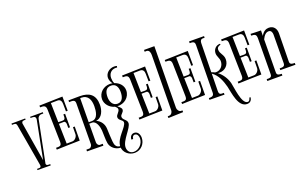

<svg xmlns="http://www.w3.org/2000/svg" viewBox="-93 -1153 2829 1762"><g transform="rotate(-20 1321.5 -271.5)"><path d="M187 -482V-470C206 -470 236 -474 236 -445C236 -443 236 -442 236 -440L163 -67L101 -443C101 -444 100 -445 100 -446C100 -473 119 -471 139 -471V-483L5 -482V-469C30 -469 46 -474 51 -445L122 -34C122 -33 122 -31 122 -29C122 -18 117 -11 106 -11H84L83 1L212 2V-11C197 -11 172 -7 172 -30C172 -31 173 -32 173 -33L254 -439C258 -456 274 -470 292 -469H311V-482Z M409 -535C431 -535 452 -536 474 -536C503 -536 512 -514 512 -489L513 -416H530L529 -555L302 -549L303 -532C339 -533 359 -530 360 -489L367 -174V-171C367 -131 347 -133 313 -133L314 -115C389 -117 465 -120 540 -121L541 -258H524L523 -189C523 -166 500 -138 476 -137C457 -136 438 -136 418 -136L413 -331L462 -332C475 -332 481 -315 481 -304V-266H498V-398H481C483 -337 472 -347 413 -347Z M700 -21C685 -21 674 -40 674 -54L675 -237H703C745 -237 762 -172 764 -138C767 -96 764 -53 771 -12C778 30 820 69 874 69V54C835 53 823 26 820 -11C817 -53 814 -96 813 -139C811 -184 785 -222 743 -240C804 -246 827 -314 827 -366C827 -465 773 -504 679 -504C642 -504 606 -503 569 -503V-486C595 -486 628 -492 628 -455L625 -55C625 -42 613 -22 597 -22H569V-5L728 -3L729 -21ZM675 -251 677 -485C680 -486 683 -486 687 -486C756 -486 774 -431 774 -372C774 -327 766 -251 706 -251Z M973 -299C1039 -295 1099 -341 1099 -409C1099 -456 1064 -494 1018 -508C1010 -525 1007 -545 1007 -561C1007 -604 1034 -635 1078 -635C1083 -635 1088 -635 1092 -634L1095 -648C1086 -651 1077 -652 1068 -652C1023 -652 980 -619 980 -572C980 -552 991 -528 1003 -512C995 -514 986 -515 978 -515C916 -515 862 -471 862 -407C862 -360 899 -315 951 -302C960 -294 972 -284 972 -272C972 -245 937 -229 937 -204C937 -171 979 -165 979 -141C979 -93 871 -25 871 60C871 116 922 158 977 158C1038 158 1084 108 1084 48C1084 17 1068 -17 1033 -17C1007 -17 988 4 989 33H1006C1006 17 1015 0 1032 0C1058 0 1067 27 1067 48C1067 99 1024 146 973 146C936 146 914 118 914 82C914 14 1016 -71 1016 -120C1016 -155 974 -163 974 -194C974 -219 1007 -226 1007 -255C1007 -271 986 -286 972 -299ZM982 -497C1028 -497 1046 -460 1046 -413C1046 -366 1032 -320 983 -320C937 -320 916 -363 916 -408C916 -457 931 -497 982 -497Z M1216 -535C1238 -535 1259 -536 1281 -536C1310 -536 1319 -514 1319 -489L1320 -416H1337L1336 -555L1109 -549L1110 -532C1146 -533 1166 -530 1167 -489L1174 -174V-171C1174 -131 1154 -133 1120 -133L1121 -115C1196 -117 1272 -120 1347 -121L1348 -258H1331L1330 -189C1330 -166 1307 -138 1283 -137C1264 -136 1245 -136 1225 -136L1220 -331L1269 -332C1282 -332 1288 -315 1288 -304V-266H1305V-398H1288C1290 -337 1279 -347 1220 -347Z M1521 -59H1507C1488 -58 1473 -84 1473 -100L1480 -701H1379V-683L1396 -684C1424 -684 1430 -656 1430 -634L1424 -93C1424 -77 1410 -55 1392 -55L1375 -54L1376 -37L1521 -42Z M1633 -535C1655 -535 1676 -536 1698 -536C1727 -536 1736 -514 1736 -489L1737 -416H1754L1753 -555L1526 -549L1527 -532C1563 -533 1583 -530 1584 -489L1591 -174V-171C1591 -131 1571 -133 1537 -133L1538 -115C1613 -117 1689 -120 1764 -121L1765 -258H1748L1747 -189C1747 -166 1724 -138 1700 -137C1681 -136 1662 -136 1642 -136L1637 -331L1686 -332C1699 -332 1705 -315 1705 -304V-266H1722V-398H1705C1707 -337 1696 -347 1637 -347Z M1894 -580C1894 -598 1901 -616 1922 -616H1940V-632L1794 -633V-616C1824 -616 1844 -615 1843 -579L1837 -115C1836 -83 1811 -82 1787 -82V-65L1933 -63V-80C1900 -79 1885 -80 1886 -119L1889 -284C1945 -245 1968 -180 1984 -120C1999 -57 2012 89 2100 89C2135 89 2146 65 2150 42L2138 40C2133 56 2129 73 2111 73C2051 73 2038 -101 2027 -142C2014 -190 1986 -235 1944 -269C1951 -268 1957 -268 1959 -268C2013 -268 2055 -308 2055 -364C2055 -411 2019 -429 2019 -470C2019 -497 2045 -504 2055 -506L2053 -516C2013 -516 1985 -485 1985 -446C1985 -416 2006 -393 2006 -363C2006 -320 1975 -283 1932 -283C1928 -283 1925 -283 1921 -284C1910 -290 1899 -294 1889 -297Z M2183 -535C2205 -535 2226 -536 2248 -536C2277 -536 2286 -514 2286 -489L2287 -416H2304L2303 -555L2076 -549L2077 -532C2113 -533 2133 -530 2134 -489L2141 -174V-171C2141 -131 2121 -133 2087 -133L2088 -115C2163 -117 2239 -120 2314 -121L2315 -258H2298L2297 -189C2297 -166 2274 -138 2250 -137C2231 -136 2212 -136 2192 -136L2187 -331L2236 -332C2249 -332 2255 -315 2255 -304V-266H2272V-398H2255C2257 -337 2246 -347 2187 -347Z M2448 -415C2467 -454 2487 -471 2512 -471C2536 -471 2544 -447 2544 -428L2542 -147C2541 -114 2516 -116 2491 -116V-99L2639 -98L2638 -116C2616 -115 2590 -116 2591 -146L2595 -420C2596 -464 2572 -501 2524 -501C2498 -501 2469 -489 2448 -449L2449 -502C2449 -502 2348 -504 2348 -505V-488C2385 -487 2398 -482 2398 -442L2395 -94C2395 -61 2370 -63 2345 -64V-46H2492V-63C2470 -63 2444 -64 2445 -94Z"/></g></svg>

Font: Bigelow Rules
Style: Regular
Weight: 400
Designer: Astigmatic (AOETI)
Foundry: Astigmatic (AOETI)
Version: Version 1.000